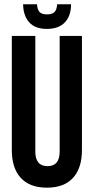

<svg xmlns="http://www.w3.org/2000/svg" viewBox="-20 -868 438 897"><path d="M35.2 -700.2H145V-160.2Q145 -91.8 202.1 -91.8Q258.8 -91.8 258.8 -160.2V-700.2H362.8V-167Q362.8 -82.5 321 -36.9Q279.3 8.8 199.2 8.8Q119.1 8.8 77.1 -36.9Q35.2 -82.5 35.2 -167ZM247.1 -848.1H312Q312 -794.4 283.2 -763.7Q254.4 -732.9 199.2 -732.9Q144.5 -732.9 116.7 -763.4Q88.9 -793.9 87.9 -848.1H152.8Q154.8 -820.8 165.8 -810.8Q176.8 -800.8 199.2 -800.8Q222.2 -800.8 233.6 -810.8Q245.1 -820.8 247.1 -848.1Z"/></svg>

Font: VL Bebas Neue Bold
Style: Regular
Weight: 700
Designer: Ryoichi Tsunekawa
Foundry: Ryoichi Tsunekawa
Version: Version 1.300